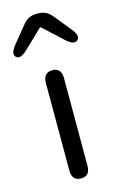

<svg xmlns="http://www.w3.org/2000/svg" viewBox="-149 -879 575 931"><g transform="rotate(-15 138.5 -413.5)"><path d="M138 0Q92 0 92 -52V-491Q92 -543 138 -543Q183 -543 183 -491V-52Q183 0 138 0ZM40 -669Q3 -634 -16 -652Q-35 -669 -3 -709L67 -795Q93 -827 134 -827H143Q184 -827 210 -795L280 -709Q312 -670 293 -652Q274 -634 236 -668L140 -757Q136 -761 132 -757Z"/></g></svg>

Font: Resource Han Rounded CN
Style: Regular
Weight: 400
Designer: Cyano Hao (round all glyphs); Ryoko NISHIZUKA  (kana, bopomofo & ideographs); Paul D. Hunt (Latin, Greek & Cyrillic); Sa
Foundry: Cyano Hao
Version: 0.990